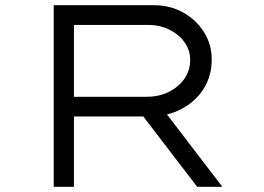

<svg xmlns="http://www.w3.org/2000/svg" viewBox="-20 -720 1016 740"><path d="M187 0V-700H572Q635 -700 685.5 -672Q736 -644 766 -596.5Q796 -549 796 -491Q796 -426 764 -376.5Q732 -327 677.5 -299Q623 -271 555 -271H265V0ZM740 0 504 -308 583 -332 837 0ZM265 -347H545Q593 -347 631 -366Q669 -385 691 -417Q713 -449 713 -489Q713 -527 691 -557.5Q669 -588 632 -606Q595 -624 550 -624H265Z"/></svg>

Font: Lexend Zetta Light
Style: Regular
Weight: 300
Designer: Bonnie Shaver-Troup, Thomas Jockin
Foundry: Lexend
Version: Version 1.007